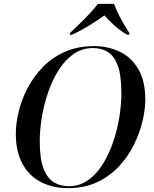

<svg xmlns="http://www.w3.org/2000/svg" viewBox="-20 -964 796 995"><path d="M332 11Q254 11 193 -20Q132 -51 97 -114Q62 -177 62 -271Q62 -325 77 -386.5Q92 -448 123 -507.5Q154 -567 202 -616.5Q250 -666 316 -695.5Q382 -725 468 -725Q539 -725 599.5 -696.5Q660 -668 696.5 -606.5Q733 -545 733 -447Q733 -397 718.5 -336Q704 -275 674 -214Q644 -153 596.5 -102Q549 -51 483.5 -20Q418 11 332 11ZM336 1Q392 1 436 -30Q480 -61 512.5 -113Q545 -165 566.5 -228.5Q588 -292 598.5 -357.5Q609 -423 609 -481Q609 -573 590.5 -623.5Q572 -674 539 -694.5Q506 -715 462 -715Q406 -715 362 -684.5Q318 -654 285 -602.5Q252 -551 230 -487.5Q208 -424 197 -357.5Q186 -291 186 -232Q186 -142 205.5 -91Q225 -40 259 -19.5Q293 1 336 1ZM343 -793Q365 -814 392 -840Q419 -866 444.5 -893.5Q470 -921 487 -944H571Q579 -922 592.5 -894Q606 -866 622 -839Q638 -812 650 -793L649 -784H639Q604 -804 573.5 -831.5Q543 -859 521 -884Q487 -859 441 -831Q395 -803 352 -784H341Z"/></svg>

Font: Noto Serif Display Medium
Style: Italic
Weight: 500
Italic angle: -12°
Designer: Monotype Design Team
Foundry: Monotype Imaging Inc.
Version: Version 2.009